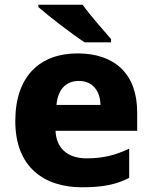

<svg xmlns="http://www.w3.org/2000/svg" viewBox="-20 -786 647 816"><path d="M331 -766H143V-756C186 -718 287 -640 340 -606H452V-620C420 -657 363 -721 331 -766ZM310 -559C152 -559 45 -465 45 -271C45 -78 165 10 329 10C420 10 476 -3 529 -30V-154C469 -126 417 -113 348 -113C264 -113 219 -159 216 -230H563V-309C563 -473 466 -559 310 -559ZM315 -442C375 -442 406 -398 407 -340H220C226 -408 262 -442 315 -442Z"/></svg>

Font: Noto Sans Myanmar UI ExtraBold
Style: Regular
Weight: 800
Designer: Monotype Design Team
Foundry: Monotype Imaging Inc.
Version: Version 2.103